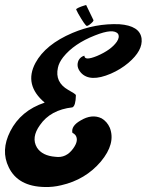

<svg xmlns="http://www.w3.org/2000/svg" viewBox="-21 -725 588 769"><path d="M324 -705Q325 -704 353 -645Q356 -640 336 -625Q329 -621 327 -621Q320 -622 292 -671Q285 -684 284 -687Q284 -690 294 -694.5Q304 -699 314 -702ZM317 -502Q317 -480 368 -501Q424 -525 447 -558Q459 -576 452 -589Q434 -613 359 -583Q275 -550 232 -496Q215 -474 211 -454Q198 -396 252 -365Q280 -349 281 -347Q282 -344 283 -343Q282 -301 269 -295Q181 -285 139 -224Q103 -174 127 -134Q148 -101 201 -97Q244 -91 272 -130Q296 -163 281 -184Q276 -190 269 -193Q263 -220 301 -242Q347 -270 386 -251Q408 -238 419 -213Q443 -150 383 -78Q321 -5 224 17Q191 25 158 24Q51 22 14 -55Q-19 -122 20 -199Q62 -282 158 -314Q74 -385 121 -473Q161 -547 269 -593Q361 -632 457 -628Q539 -622 546 -571Q552 -523 493 -473Q462 -447 423 -430Q339 -394 303 -434Q282 -458 294 -484Q302 -498 317 -502Z"/></svg>

Font: Sagha
Style: Regular
Weight: 400
Designer: MUHAMMAD YONI
Version: Version 001.000